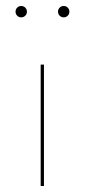

<svg xmlns="http://www.w3.org/2000/svg" viewBox="-20 -622 283 642"><path d="M116 -406H127V0H116ZM32 -583Q32 -591 37.5 -596.5Q43 -602 51 -602Q59 -602 64.5 -596.5Q70 -591 70 -583Q70 -575 64.5 -569.5Q59 -564 51 -564Q43 -564 37.5 -569.5Q32 -575 32 -583ZM174 -583Q174 -591 179.5 -596.5Q185 -602 193 -602Q201 -602 206.5 -596.5Q212 -591 212 -583Q212 -575 206.5 -569.5Q201 -564 193 -564Q185 -564 179.5 -569.5Q174 -575 174 -583Z"/></svg>

Font: Ysabeau Hairline
Style: Regular
Weight: 100
Designer: Christian Thalmann (Catharsis Fonts)
Version: Version 0.003